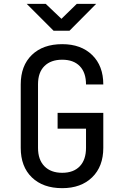

<svg xmlns="http://www.w3.org/2000/svg" viewBox="-20 -970 640 1000"><path d="M304 10Q204 10 146 -46Q88 -102 88 -200V-530Q88 -628 146 -684Q204 -740 304 -740Q402 -740 460 -683.5Q518 -627 518 -530H428Q428 -592 395.5 -625.5Q363 -659 304 -659Q245 -659 211.5 -626Q178 -593 178 -531V-200Q178 -138 211.5 -104Q245 -70 304 -70Q363 -70 395.5 -104Q428 -138 428 -200V-300H280V-382H518V-200Q518 -103 460 -46.5Q402 10 304 10ZM259 -810 119 -950H218L300 -872L380 -950H481L342 -810Z"/></svg>

Font: JetBrainsMonoNL NFM
Style: Regular
Weight: 400
Monospace: yes
Designer: Philipp Nurullin, Konstantin Bulenkov
Foundry: JetBrains
Version: Version 2.304; ttfautohint (v1.8.4.7-5d5b);Nerd Fonts 3.3.0